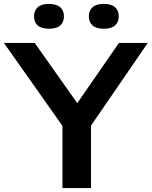

<svg xmlns="http://www.w3.org/2000/svg" viewBox="-40 -959 774 979"><path d="M278.5 0V-317L-20 -740H137L354 -433L566.5 -740H713.5L424 -318.5V0ZM489.5 -812.5Q450.5 -812.5 431.8 -829.2Q413 -846 413 -875.5Q413 -905 431.8 -922Q450.5 -939 489.5 -939Q528 -939 546.8 -922Q565.5 -905 565.5 -875.5Q565.5 -846 546.8 -829.2Q528 -812.5 489.5 -812.5ZM209.5 -812.5Q171 -812.5 152.2 -829.2Q133.5 -846 133.5 -875.5Q133.5 -905 152.2 -922Q171 -939 209.5 -939Q248.5 -939 267.2 -922Q286 -905 286 -875.5Q286 -846 267.2 -829.2Q248.5 -812.5 209.5 -812.5Z"/></svg>

Font: Encode Sans Expanded Expanded SemiBold
Style: Regular
Weight: 600
Width: 7
Designer: Multiple Designers
Foundry: Impallari Type
Version: Version 3.000; ttfautohint (v1.8.3) -l 8 -r 50 -G 200 -x 14 